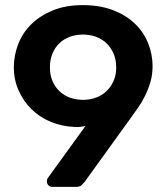

<svg xmlns="http://www.w3.org/2000/svg" viewBox="-20 -730 657 750"><path d="M184 0Q175 0 169 -6.5Q163 -13 163 -22Q163 -29 167 -35L314 -238Q305 -236 294.5 -234.5Q284 -233 273 -234Q222 -236 178.5 -254Q135 -272 103 -303.5Q71 -335 52.5 -377Q34 -419 34 -467Q34 -512 50.5 -556Q67 -600 101 -634Q135 -668 185.5 -689Q236 -710 303 -710Q370 -710 421 -690.5Q472 -671 506.5 -638Q541 -605 558.5 -561.5Q576 -518 576 -471Q576 -438 567.5 -409.5Q559 -381 546.5 -355.5Q534 -330 518 -307.5Q502 -285 487 -264L311 -20Q307 -15 299.5 -7.5Q292 0 277 0ZM304 -340Q331 -340 354.5 -348.5Q378 -357 395.5 -373.5Q413 -390 423.5 -413.5Q434 -437 434 -467Q434 -497 423.5 -521Q413 -545 395.5 -561.5Q378 -578 354.5 -586.5Q331 -595 304 -595Q277 -595 253.5 -586.5Q230 -578 212.5 -561.5Q195 -545 185 -521Q175 -497 175 -467Q175 -437 185 -413.5Q195 -390 212.5 -373.5Q230 -357 253.5 -348.5Q277 -340 304 -340Z"/></svg>

Font: Fz Rubik Med
Style: Regular
Weight: 500
Designer: Hubert and Fischer
Foundry: Hubert and Fischer
Version: Vit hóa bi FontZin.com